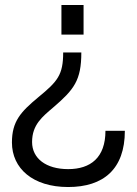

<svg xmlns="http://www.w3.org/2000/svg" viewBox="-20 -540 551 772"><path d="M307 -329H234C234 -239 212 -213 134 -149C63 -90 28 -52 28 33C28 137 112 212 254 212C396 212 482 140 482 -14H404C404 94 344 140 254 140C165 140 109 97 109 31C109 -39 151 -71 194 -108C278 -180 307 -217 307 -329ZM227 -401H316V-520H227Z"/></svg>

Font: Aspekta 350
Style: Regular
Weight: 350
Designer: Ivo Dolenc
Version: Version 2.000